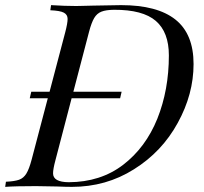

<svg xmlns="http://www.w3.org/2000/svg" viewBox="-50 -728 795 748"><path d="M607.9 -512.2Q607.9 -602.5 557.1 -646.5Q506.3 -690.4 394 -689.9Q362.8 -689.5 345.2 -682.6Q327.6 -675.8 316.9 -657.7Q306.2 -639.6 296.9 -604L235.8 -370.6H423.8L418 -345.2H229L166 -104Q156.7 -69.3 156.7 -52.7Q156.7 -18.6 217.8 -18.1Q341.8 -18.6 429.7 -85.9Q517.6 -153.3 563 -265.6Q607.9 -377.9 607.9 -512.2ZM642.6 -249.5Q581.1 -136.7 471.7 -68.4Q363.3 0 230 0Q207 0 171.9 -1.5L89.8 -2.9Q9.3 -2.9 -29.8 0L-26.9 -20Q6.8 -21.5 24.4 -27.8Q42 -34.2 52.7 -51.8Q63.5 -69.3 73.2 -106L136.2 -345.2H65.9L71.8 -370.6H143.1L204.1 -602.1Q213.4 -637.7 213.4 -654.3Q213.4 -670.9 198.7 -678.7Q184.1 -686.5 146 -688L148.9 -708Q202.6 -704.6 246.6 -704.6L271 -705.1L312 -706.1Q390.1 -708 421.9 -708Q562.5 -708 633.3 -651.9Q704.1 -595.7 704.1 -478.5Q704.1 -361.3 642.6 -249.5Z"/></svg>

Font: PlayfairDisplaySC-Italic
Style: Italic
Weight: 400
Italic angle: -14°
Designer: Claus Eggers Sørensen
Foundry: Claus Eggers Sørensen
Version: Version 1.004;PS 001.004;hotconv 1.0.70;makeotf.lib2.5.58329